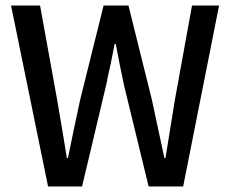

<svg xmlns="http://www.w3.org/2000/svg" viewBox="-20 -675 834 695"><path d="M20 -655H125L187 -313Q211 -173 222 -103H226Q245 -198 270 -313L355 -655H445L530 -313L575 -103H579L613 -313L675 -655H773L643 0H518L429 -366Q411 -450 399 -516H395Q380 -437 369 -391Q368 -381 364 -366L277 0H154Z"/></svg>

Font: Assistant SemiBold
Style: Regular
Weight: 600
Designer: Hebrew By Ben Nathan, Latin by Paul Hunt
Version: Version 2.001; ttfautohint (v1.6)